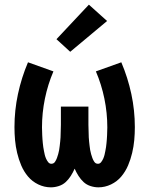

<svg xmlns="http://www.w3.org/2000/svg" viewBox="-20 -795 640 823"><path d="M198 8Q170 8 144 -4.5Q118 -17 100 -38.5Q82 -60 71 -86Q60 -112 53.5 -139.5Q47 -167 44.5 -194.5Q42 -222 42 -250Q42 -322 57 -392Q72 -462 100 -528L209 -489Q185 -433 172.5 -372Q160 -311 160 -249Q160 -241 160.5 -232.5Q161 -224 161 -215.5Q161 -207 162 -198.5Q163 -190 163.5 -181.5Q164 -173 165.5 -164.5Q167 -156 168.5 -147.5Q170 -139 172 -131Q174 -123 177.5 -115Q181 -107 186.5 -100Q192 -93 200 -93Q210 -93 215.5 -101Q221 -109 224 -117.5Q227 -126 229.5 -134.5Q232 -143 233.5 -152Q235 -161 236 -170Q237 -179 238 -188Q239 -197 239.5 -206Q240 -215 240 -224Q240 -233 240.5 -242Q241 -251 241 -260V-338H359V-260Q359 -251 359.5 -242Q360 -233 360 -224Q360 -215 360.5 -206Q361 -197 362 -188Q363 -179 364 -170Q365 -161 366.5 -152Q368 -143 370.5 -134.5Q373 -126 376 -117.5Q379 -109 384.5 -101Q390 -93 400 -93Q408 -93 413.5 -100Q419 -107 422.5 -115Q426 -123 428 -131Q430 -139 431.5 -147.5Q433 -156 434.5 -164.5Q436 -173 436.5 -181.5Q437 -190 438 -198.5Q439 -207 439 -215.5Q439 -224 439.5 -232.5Q440 -241 440 -249Q440 -311 427.5 -372Q415 -433 391 -489L500 -528Q528 -462 543 -392Q558 -322 558 -250Q558 -222 555.5 -194.5Q553 -167 546.5 -139.5Q540 -112 529 -86Q518 -60 500 -38.5Q482 -17 456 -4.5Q430 8 402 8Q385 8 368 2.5Q351 -3 338.5 -14.5Q326 -26 316.5 -41Q307 -56 300 -72Q293 -56 283.5 -41Q274 -26 261.5 -14.5Q249 -3 232 2.5Q215 8 198 8ZM281 -573 222 -627 361 -775 439 -705Z"/></svg>

Font: Iosevka Custom Extended
Style: Bold
Weight: 700
Width: 7
Monospace: yes
Designer: Belleve Invis
Foundry: Belleve Invis
Version: Version 11.2.4; ttfautohint (v1.8.4)